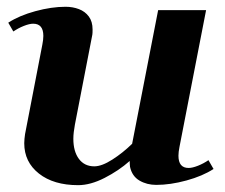

<svg xmlns="http://www.w3.org/2000/svg" viewBox="-20 -530 663 567"><path d="M441.4 16Q413.6 16 391.8 3.2Q370 -9.6 364 -37.2Q363.4 -41.4 363.3 -45.7Q363.2 -50 363 -54.6Q330.8 -26 288.9 -4.6Q247 16.8 210.8 16.8Q138.4 16.8 95 -17.4Q51.6 -51.6 51.6 -107Q51.6 -113.4 52.3 -120.2Q53 -127 54 -134L105 -398Q108 -413 108 -424Q108 -460 78 -460Q67 -460 50.5 -453.5Q34 -447 19.4 -437L4.4 -463Q36.8 -484 84.4 -497Q132 -510 173.6 -510Q194.8 -510 213 -503.1Q231.2 -496.2 242.3 -481.3Q253.4 -466.4 253.4 -442.8Q253.4 -438.2 253.2 -433.1Q253 -428 251.6 -422L201.2 -162Q199.2 -150.8 197.9 -140.3Q196.6 -129.8 196.6 -120.2Q196.6 -82.8 213 -60.8Q229.4 -38.8 258.4 -38.8Q280.6 -38.8 311.7 -58.7Q342.8 -78.6 370.2 -105.4L447 -500H588.6L510 -96Q507 -81 507 -70Q507 -34 537 -34Q548 -34 564.5 -40.5Q581 -47 595.6 -57L610.6 -31Q578.2 -10 530.6 3Q483 16 441.4 16Z"/></svg>

Font: Wittgenstein
Style: Italic
Weight: 400
Italic angle: -11°
Designer: Jörg Drees
Foundry: Jörg Drees
Version: Version 1.500